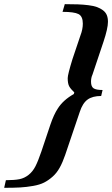

<svg xmlns="http://www.w3.org/2000/svg" viewBox="-127 -749 540 925"><path d="M-106.9 155.8 -98.6 119.1Q-57.6 119.1 -33.4 114.3Q-9.3 109.4 10.7 93.5Q30.8 77.6 43.7 52.2Q56.6 26.9 72.3 -19L115.7 -148.4Q132.3 -197.3 151.4 -226.1Q176.8 -266.6 228.5 -295.9L231 -303.7Q212.9 -320.8 206.1 -333.7Q199.2 -346.7 199.2 -372.6Q199.2 -389.6 222.2 -464.4L260.7 -578.6Q272 -607.9 272 -635.3Q272 -670.4 251.2 -681.2Q230.5 -691.9 174.3 -691.9L185.1 -729Q222.2 -729 248 -728Q273.9 -727.1 299.3 -723.9Q324.7 -720.7 340.6 -714.8Q356.4 -709 369.1 -699.5Q381.8 -689.9 387.5 -676.3Q393.1 -662.6 393.1 -644Q393.1 -612.3 371.6 -547.9L318.4 -389.2Q311.5 -374.5 311.5 -355.5Q311.5 -332 323.7 -323.7Q335.9 -315.4 367.2 -315.4L360.4 -286.6Q318.8 -286.6 294.9 -269.3Q271 -252 257.3 -210L187 -2.4Q174.8 33.2 160.4 59.1Q146 85 126 102.5Q106 120.1 85.2 130.6Q64.5 141.1 32.7 146.7Q1 152.3 -29.8 154.1Q-60.5 155.8 -106.9 155.8Z"/></svg>

Font: Elstob ExtraBold
Style: Italic
Weight: 800
Italic angle: -20°
Designer: Peter S. Baker
Version: Version 1.015